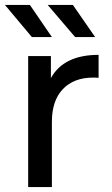

<svg xmlns="http://www.w3.org/2000/svg" viewBox="-23 -757 453 777"><path d="M98 -737 187 -607H106L-3 -737ZM272 -737 362 -607H281L170 -737ZM183 -530V-441Q235 -535 376 -535V-442Q368 -443 354 -443Q276 -443 231.5 -396.5Q187 -350 187 -264V0H91V-530Z"/></svg>

Font: false
Style: Regular
Weight: 500
Designer: Julieta Ulanovsky
Foundry: Julieta Ulanovsky
Version: Version 7.222;hotconv 1.0.109;makeotfexe 2.5.65596